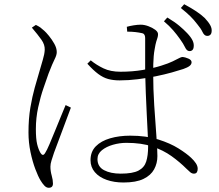

<svg xmlns="http://www.w3.org/2000/svg" viewBox="-20 -845 1040 910"><path d="M833 -660Q819 -680 801 -701Q783 -722 757 -744L773 -762Q808 -741 829.5 -723Q851 -705 867 -688Q885 -669 892.5 -653.5Q900 -638 898 -623Q897 -612 891 -607Q885 -602 876 -603Q865 -604 857 -621Q849 -638 833 -660ZM916 -729Q900 -750 882.5 -767.5Q865 -785 837 -807L853 -825Q888 -806 910.5 -791Q933 -776 950 -760Q968 -741 976.5 -725.5Q985 -710 983 -695Q982 -684 975.5 -679Q969 -674 960 -675Q948 -676 940 -693Q932 -710 916 -729ZM394 -543 410 -559Q437 -537 470.5 -521Q504 -505 551 -505Q608 -505 657.5 -513.5Q707 -522 743.5 -533.5Q780 -545 798 -554Q821 -565 830 -570Q839 -575 846 -575Q857 -574 872.5 -567.5Q888 -561 888 -550Q888 -540 878.5 -532.5Q869 -525 849 -518Q828 -511 794 -501.5Q760 -492 718.5 -483.5Q677 -475 633 -469.5Q589 -464 547 -464Q517 -464 493 -470.5Q469 -477 445.5 -494.5Q422 -512 394 -543ZM583 -695 581 -718Q595 -722 613.5 -725Q632 -728 647 -728Q664 -728 683 -721Q702 -714 715.5 -704Q729 -694 729 -683Q729 -674 726.5 -666.5Q724 -659 720.5 -647.5Q717 -636 713 -612Q710 -596 708.5 -578.5Q707 -561 706.5 -541.5Q706 -522 706 -500Q706 -423 711 -345.5Q716 -268 721 -204Q726 -140 726 -105Q726 -71 710.5 -42.5Q695 -14 660 3Q625 20 565 20Q521 20 485.5 7.5Q450 -5 429.5 -29Q409 -53 409 -86Q409 -126 434 -151.5Q459 -177 502 -189.5Q545 -202 597 -202Q673 -202 730 -184Q787 -166 826 -141.5Q865 -117 886 -97Q900 -84 908.5 -71Q917 -58 917 -45Q917 -35 913 -28.5Q909 -22 899 -22Q890 -22 882 -28.5Q874 -35 864 -45Q832 -77 793 -105Q754 -133 702.5 -150.5Q651 -168 579 -168Q547 -168 515.5 -159Q484 -150 463 -133Q442 -116 442 -91Q442 -55 473 -38.5Q504 -22 552 -22Q609 -22 636.5 -36.5Q664 -51 673 -79.5Q682 -108 682 -150Q682 -174 680 -214.5Q678 -255 675.5 -304.5Q673 -354 671 -405Q669 -456 668 -501Q668 -521 668 -553Q668 -585 668 -616Q668 -647 668 -663Q668 -671 666.5 -675.5Q665 -680 662 -683.5Q659 -687 652 -688Q639 -691 621.5 -693Q604 -695 583 -695ZM131 -714 150 -727Q164 -720 171 -715Q178 -710 190 -699Q198 -692 212 -675Q226 -658 237.5 -637.5Q249 -617 249 -598Q249 -584 239 -564.5Q229 -545 210 -496Q201 -470 186.5 -428.5Q172 -387 161 -336.5Q150 -286 150 -233Q150 -187 156 -162Q162 -137 172 -120Q177 -112 182.5 -111Q188 -110 194 -120Q202 -132 214.5 -161.5Q227 -191 241.5 -226.5Q256 -262 269.5 -295Q283 -328 291 -347L316 -335Q309 -316 297.5 -285.5Q286 -255 274 -222.5Q262 -190 251.5 -162.5Q241 -135 236 -121Q229 -100 224 -84Q219 -68 219 -55Q219 -34 225 -13Q231 8 231 25Q231 45 211 45Q200 45 190.5 35Q181 25 172 10Q161 -8 147.5 -43.5Q134 -79 124.5 -124.5Q115 -170 115 -217Q115 -283 124 -335.5Q133 -388 144.5 -429Q156 -470 165 -500Q175 -536 183 -562Q191 -588 192 -609Q193 -633 176.5 -656.5Q160 -680 131 -714Z"/></svg>

Font: Noto Serif KR
Style: Regular
Weight: 200
Designer: Ryoko NISHIZUKA 西塚涼子 (kana & ideographs); Frank Grießhammer (Latin, Greek & Cyrillic); Wenlong ZHANG 张文龙 (bopomofo); San
Foundry: Adobe
Version: Version 2.001;hotconv 1.1.0;makeotfexe 2.6.0